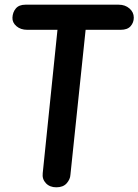

<svg xmlns="http://www.w3.org/2000/svg" viewBox="-20 -796 590 818"><path d="M220 2Q192 2 175.5 -15.5Q159 -33 162 -58L230 -719H350L280 -51Q279 -32 264 -15Q249 2 220 2ZM33 -721Q34 -744 47.5 -760Q61 -776 88 -776H486Q513 -776 531.5 -760Q550 -744 550 -721Q550 -700 536.5 -684.5Q523 -669 494 -669H96Q68 -669 50 -684.5Q32 -700 33 -721Z"/></svg>

Font: Edu NSW ACT Foundation
Style: Bold
Weight: 700
Version: Version 1.003